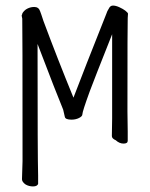

<svg xmlns="http://www.w3.org/2000/svg" viewBox="-20 -507 540 690"><path d="M99 163Q84 163 72 156Q59 147 59 137L61 72Q61 -434 60 -440Q58 -448 58 -453L59 -454V-453Q59 -462 73 -473Q87 -482 103 -482Q119 -482 124 -467Q127 -460 136 -432Q187 -295 244 -156Q282 -256 362 -457Q365 -467 371 -476Q376 -487 386 -487Q396 -487 409 -481Q422 -475 430 -469Q439 -462 440 -458Q440 -451 439 -442Q438 -435 438 -106L439 -34V-1Q439 9 424 9Q409 9 396 -3Q382 -9 382 -18L383 -81V-384L330 -250L303 -180Q276 -106 276 -96Q276 -89 264 -83Q252 -77 237 -77Q215 -77 213 -87Q207 -112 207 -113Q184 -168 115 -349V-320Q115 56 117 123V154Q116 157 112 160Q107 163 99 163Z"/></svg>

Font: Moon Stars Kai HW Light
Style: Regular
Weight: 300
Designer: GuiWonder
Version: Version 1.101